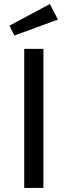

<svg xmlns="http://www.w3.org/2000/svg" viewBox="-20 -931 335 951"><path d="M195 0H100V-689H195ZM51 -755 27 -804 227 -911 267 -834Z"/></svg>

Font: Trujillo
Style: Regular
Weight: 400
Designer: Fira Sans original fonts by bBox Type GmbH, Carrois Corporate GbR, & Edenspiekermann AG / Changes by Cristiano Sobral
Foundry: Fira Sans original fonts by bBox Type GmbH, Carrois Corporate GbR, & Edenspiekermann AG / Changes by Cristiano Sobral
Version: Version 4.301;October 17, 2021;FontCreator 14.0.0.2814 64-bi